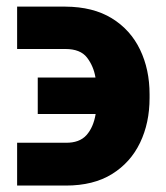

<svg xmlns="http://www.w3.org/2000/svg" viewBox="-20 -560 511 591"><path d="M32.7 -120.6H182.6Q224.6 -120.1 246.1 -144Q267.6 -168 274.4 -209H96.2V-321.3H273.9Q268.1 -356.4 247.8 -382.8Q227.5 -409.2 181.2 -409.2H32.7V-539.6H181.2Q266.6 -539.1 324.2 -503.7Q381.8 -468.3 411.1 -407.2Q440.4 -346.2 440.4 -270V-258.3Q440.4 -181.6 411.1 -120.6Q381.8 -59.6 324.7 -24.2Q267.6 11.2 182.6 11.2H32.7Z"/></svg>

Font: Inter Display ExtraBold
Style: Regular
Weight: 800
Designer: Rasmus Andersson
Foundry: rsms
Version: Version 4.000;git-a52131595